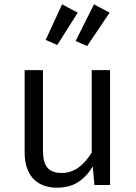

<svg xmlns="http://www.w3.org/2000/svg" viewBox="-20 -847 621 879"><path d="M264.2 -827.1 335.9 -789.1 242.2 -641.1 189 -664.1ZM410.2 -827.1 481.9 -789.1 378.9 -636.2 326.2 -659.2ZM483.9 -525.9V0H412.1L404.8 -85Q374.5 -35.6 335.2 -11.7Q295.9 12.2 240.2 12.2Q170.4 12.2 131.6 -29.8Q92.8 -71.8 92.8 -148.9V-525.9H176.8V-158.2Q176.8 -102.5 197.3 -78.9Q217.8 -55.2 263.2 -55.2Q343.3 -55.2 399.9 -148.9V-525.9Z"/></svg>

Font: Fira Sans Book
Style: Regular
Weight: 350
Designer: Carrois Corporate & Edenspiekermann AG
Foundry: Carrois Corporate GbR & Edenspiekermann AG
Version: Version 4.203;PS 004.203;hotconv 1.0.88;makeotf.lib2.5.64775